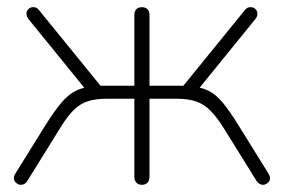

<svg xmlns="http://www.w3.org/2000/svg" viewBox="-20 -507 788 533"><path d="M374 6Q364 6 358.5 0Q353 -6 353 -16V-233H279Q246 -233 224 -226Q202 -219 184 -201Q166 -183 146 -150L56 -5Q52 2 45.5 4.5Q39 7 33.5 5.5Q28 4 23.5 -0.5Q19 -5 18.5 -11Q18 -17 22 -24L104 -156Q131 -199 150.5 -222Q170 -245 190.5 -255Q211 -265 239 -268L220 -256L60 -453Q54 -460 53.5 -467Q53 -474 56.5 -479Q60 -484 65.5 -486Q71 -488 77.5 -486.5Q84 -485 89 -478L259 -269H353V-465Q353 -476 358.5 -481.5Q364 -487 374 -487Q384 -487 389.5 -481.5Q395 -476 395 -465V-269H489L659 -478Q664 -485 670.5 -486.5Q677 -488 682.5 -486Q688 -484 691.5 -479Q695 -474 694.5 -467Q694 -460 688 -453L528 -256L509 -268Q538 -265 558 -255.5Q578 -246 597.5 -223Q617 -200 644 -156L726 -24Q730 -17 729.5 -11Q729 -5 724.5 -0.5Q720 4 714.5 5.5Q709 7 703 4.5Q697 2 692 -5L602 -150Q582 -182 564 -200Q546 -218 524 -225.5Q502 -233 469 -233H395V-16Q395 -6 389.5 0Q384 6 374 6Z"/></svg>

Font: Nunito ExtraLight
Style: Regular
Weight: 200
Designer: Vernon Adams
Foundry: Vernon Adams
Version: Version 3.602;April 4, 2023;FontCreator 14.0.0.2856 64-bit